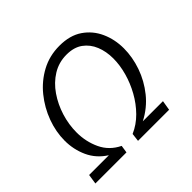

<svg xmlns="http://www.w3.org/2000/svg" viewBox="-165 -906 1105 1105"><g transform="rotate(-45 387.5 -353.5)"><path d="M29 0 38 -60H199Q136 -100 107 -163.5Q78 -227 78 -299Q78 -371 104.5 -443Q131 -515 179.5 -575Q228 -635 295 -671Q362 -707 443 -707Q528 -707 583.5 -669Q639 -631 667 -569Q695 -507 695 -434Q695 -363 670 -291Q645 -219 596 -158Q547 -97 475 -60H639L629 0H376L382 -50Q435 -73 477 -115.5Q519 -158 549 -212Q579 -266 595 -324Q611 -382 611 -436Q611 -493 592 -539.5Q573 -586 534.5 -614Q496 -642 436 -642Q373 -642 322 -610.5Q271 -579 235 -526.5Q199 -474 179.5 -411Q160 -348 160 -284Q160 -209 190.5 -144Q221 -79 289 -46L282 0Z"/></g></svg>

Font: Bitter
Style: Italic
Weight: 400
Italic angle: -9°
Designer: Sol Matas, and Bitter project Authors
Foundry: Sol Matas
Version: Version 2.001